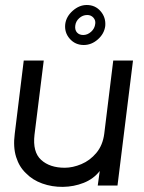

<svg xmlns="http://www.w3.org/2000/svg" viewBox="-20 -742 575 768"><path d="M450 0H371L379 -58Q354 -26 314.5 -10.5Q275 5 231.5 5.5Q188 6 149 -8Q110 -22 84 -49Q57 -74 44.5 -114Q32 -154 39 -207L75 -500H155L118 -203Q110 -134 144.5 -102.5Q179 -71 239 -71Q271 -71 305.5 -85.5Q340 -100 365.5 -130.5Q391 -161 397 -207L433 -500H512ZM315 -562Q281 -562 259 -587Q237 -612 241 -646Q245 -676 271 -699Q297 -722 327 -722Q361 -722 382.5 -697Q404 -672 401 -638Q397 -607 371.5 -584.5Q346 -562 315 -562ZM329 -682Q311 -682 297 -669.5Q283 -657 281 -639Q279 -622 288 -612Q297 -602 313 -602Q330 -602 344.5 -615Q359 -628 361 -647Q363 -661 353.5 -671.5Q344 -682 329 -682Z"/></svg>

Font: Kulim Park
Style: Italic
Weight: 400
Italic angle: -8°
Designer: Noponies / Dale Sattler
Foundry: Noponies
Version: Version 1.000; ttfautohint (v1.8.3)